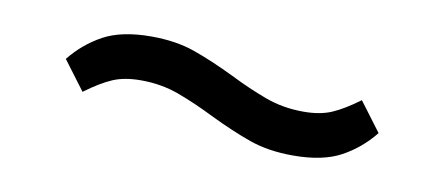

<svg xmlns="http://www.w3.org/2000/svg" viewBox="-31 -448 661 286"><g transform="rotate(10 300.0 -305.0)"><path d="M419 -236Q382 -236 353.5 -246Q325 -256 290 -273Q262 -287 235 -297Q208 -307 177 -307Q152 -307 134.5 -299.5Q117 -292 94 -275L61 -319Q81 -344 108.5 -359Q136 -374 181 -374Q218 -374 246.5 -364Q275 -354 310 -337Q338 -323 365 -313Q392 -303 423 -303Q448 -303 465.5 -310.5Q483 -318 506 -335L539 -291Q519 -266 491.5 -251Q464 -236 419 -236Z"/></g></svg>

Font: IBM Plex Sans
Style: Regular
Weight: 400
Designer: Mike Abbink, Paul van der Laan, Pieter van Rosmalen
Foundry: Bold Monday
Version: Version 3.005